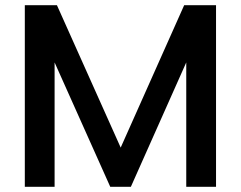

<svg xmlns="http://www.w3.org/2000/svg" viewBox="-20 -715 922 735"><path d="M807 -695V0H693V-476L481 0H402L189 -476V0H75V-695H198L442 -150L685 -695Z"/></svg>

Font: Poppins Medium A&M
Style: Regular
Weight: 500
Designer: Ninad Kale (Devanagari), Jonny Pinhorn (Latin)
Foundry: Indian Type Foundry
Version: 4.004